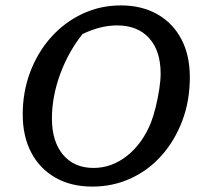

<svg xmlns="http://www.w3.org/2000/svg" viewBox="-20 -680 753 710"><path d="M321 10Q243 10 185 -23Q127 -56 95.5 -116Q64 -176 64 -257Q64 -341 92 -414.5Q120 -488 169.5 -543Q219 -598 285 -629Q351 -660 427 -660Q504 -660 561.5 -627.5Q619 -595 650.5 -535.5Q682 -476 682 -394Q682 -308 654.5 -234.5Q627 -161 578.5 -106Q530 -51 464 -20.5Q398 10 321 10ZM326 -59Q393 -59 449.5 -103.5Q506 -148 538 -226Q548 -252 556 -285Q564 -318 569 -350.5Q574 -383 574 -408Q574 -492 531.5 -539Q489 -586 413 -586Q351 -586 285 -554Q232 -487 202 -404.5Q172 -322 172 -242Q172 -157 213 -108Q254 -59 326 -59Z"/></svg>

Font: Piazzolla Medium
Style: Italic
Weight: 500
Italic angle: -11.3°
Designer: Juan Pablo del Peral
Foundry: Huerta Tipografica
Version: Version 1.330